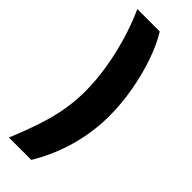

<svg xmlns="http://www.w3.org/2000/svg" viewBox="-295 -796 960 960"><g transform="rotate(45 185.0 -316.0)"><path d="M23.9 138.7Q61.5 48.3 85.2 -24.7Q108.9 -97.7 119.9 -162.8Q130.9 -228 130.9 -293.9Q130.9 -370.6 117.7 -452.6Q104.5 -534.7 80.6 -615.7Q56.6 -696.8 23.9 -769.5H182.1Q217.8 -712.4 245.1 -632.8Q272.5 -553.2 287.8 -465.1Q303.2 -377 303.2 -293.9Q303.2 -180.2 272.5 -70.1Q241.7 40 182.1 138.7Z"/></g></svg>

Font: Inter 20pt ExtraBold
Style: Regular
Weight: 800
Version: Version 4.001;git-66647c0bb